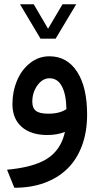

<svg xmlns="http://www.w3.org/2000/svg" viewBox="-20 -634 469 905"><path d="M170.4 -452.6 76.2 -610.8 74.2 -613.8H77.6H138.2H139.2L139.6 -612.8L206.5 -498.5L273.9 -612.8L274.4 -613.8H275.4H335.9H339.4L337.4 -610.8L242.7 -452.6L242.2 -451.7H241.2H171.9H170.9ZM213.4 -265.1Q180.7 -265.1 156.5 -231.9Q132.3 -198.7 132.3 -154.3Q132.3 -125 149.2 -111.6Q166 -98.1 208 -98.1Q261.2 -98.1 293 -119.6Q292 -189 271.7 -227.1Q251.5 -265.1 213.4 -265.1ZM212.9 -368.7Q295.9 -368.7 343.3 -296.1Q390.6 -223.6 390.6 -93.8Q390.6 -11.7 366 53.7Q341.3 119.1 296.4 162.4Q251.5 205.6 188.7 228.3Q126 251 49.3 251H47.9L44.9 244.6L18.1 178.2L13.2 166Q65.4 161.1 106 151.6Q146.5 142.1 177.2 127.7Q208 113.3 229.7 92.5Q251.5 71.8 265.1 46.1Q278.8 20.5 286.1 -12.2Q249.5 2.4 203.1 2.4Q125.5 2.4 82 -36.1Q38.6 -74.7 38.6 -143.1Q38.6 -202.1 60.1 -253.7Q81.5 -305.2 121.8 -336.9Q162.1 -368.7 212.9 -368.7Z"/></svg>

Font: Samim WOL
Style: Medium-WOL
Weight: 500
Foundry: DejaVu fonts team - Redesigned by Saber Rastikerdar
Version: Version 4.0.0